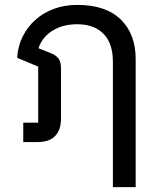

<svg xmlns="http://www.w3.org/2000/svg" viewBox="-20 -580 650 784"><path d="M441 -328Q441 -403 402.5 -442Q364 -481 295 -481Q236 -481 194 -454.5Q152 -428 137 -383L185 -364Q208 -355 218.5 -341.5Q229 -328 229 -303V-95Q229 -50 205.5 -25Q182 0 133 0H75V-79H136V-308L50 -344Q53 -392 73 -431.5Q93 -471 125 -499.5Q157 -528 200.5 -544Q244 -560 295 -560Q412 -560 473 -500.5Q534 -441 534 -339V184H441Z"/></svg>

Font: IBM Plex Sans Thai Text
Style: Regular
Weight: 450
Designer: Mike Abbink, Paul van der Laan, Pieter van Rosmalen, Ben Mitchell, Mark Frömberg
Foundry: Bold Monday
Version: Version 1.1